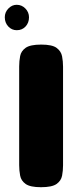

<svg xmlns="http://www.w3.org/2000/svg" viewBox="-47 -772 315 801"><path d="M124 9Q79 9 60 -4.5Q41 -18 37 -39.5Q33 -61 33 -83V-495Q33 -517 37 -538Q41 -559 60 -572.5Q79 -586 125 -586Q171 -586 189.5 -572Q208 -558 212 -537Q216 -516 216 -494V-82Q216 -60 212 -39Q208 -18 189 -4.5Q170 9 124 9ZM23 -646Q2 -646 -12.5 -661.6Q-27 -677.3 -27 -700Q-27 -721 -12 -736.5Q3 -752 22.6 -752Q43.8 -752 58.9 -736.5Q74 -721 74 -699.8Q74 -677.1 59.8 -661.6Q45.5 -646 23 -646Z"/></svg>

Font: Fredoka Light
Style: Regular
Weight: 300
Designer: Ben Nathan
Foundry: Milena B. Brandão, Ben Nathan
Version: Version 2.001